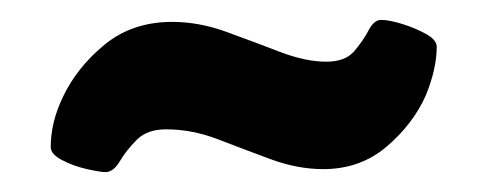

<svg xmlns="http://www.w3.org/2000/svg" viewBox="-20 -371 490 193"><path d="M86 -198Q81 -198 67.5 -201Q54 -204 42.5 -210Q31 -216 31 -223Q31 -248 43 -273Q57 -303 85 -326Q113 -349 153 -349Q180 -349 207.5 -339Q235 -329 261 -319Q287 -309 308 -309Q327 -309 336 -319.5Q345 -330 350.5 -340.5Q356 -351 363 -351Q371 -351 384 -347Q397 -343 408 -337Q419 -331 419 -324Q419 -302 408 -275Q395 -246 368.5 -223.5Q342 -201 305 -201Q279 -201 252 -211Q225 -221 199 -231Q173 -241 147 -241Q128 -241 117.5 -230.5Q107 -220 100.5 -209Q94 -198 86 -198Z"/></svg>

Font: Asap Condensed Black
Style: Regular
Weight: 900
Width: 3
Designer: Pablo Cosgaya
Foundry: Omnibus-Type
Version: Version 3.001; ttfautohint (v1.8.4.7-5d5b)